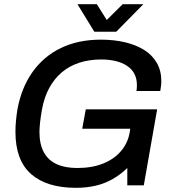

<svg xmlns="http://www.w3.org/2000/svg" viewBox="-20 -888 835 920"><path d="M344 12Q204 12 129 -54Q54 -120 54 -256Q54 -282 56.5 -308.5Q59 -335 63 -361Q82 -467 135.5 -542.5Q189 -618 272 -658Q355 -698 463 -698Q526 -698 579 -685.5Q632 -673 671 -648.5Q710 -624 731.5 -586.5Q753 -549 753 -499Q753 -488 751.5 -476.5Q750 -465 748 -452H634Q635 -459 635.5 -466.5Q636 -474 636 -480Q636 -512 623.5 -535Q611 -558 588 -573Q565 -588 534 -595.5Q503 -603 466 -603Q409 -603 361.5 -588Q314 -573 277.5 -542.5Q241 -512 216.5 -467.5Q192 -423 181 -363Q178 -344 175.5 -329Q173 -314 172 -301.5Q171 -289 170 -278.5Q169 -268 169 -257Q169 -197 190 -158.5Q211 -120 251.5 -101.5Q292 -83 350 -83Q421 -83 474.5 -104.5Q528 -126 561 -165.5Q594 -205 602 -257L604 -271H374L391 -364H733L669 0H590V-83Q557 -51 519 -29.5Q481 -8 437.5 2Q394 12 344 12ZM667 -868 537 -736H432L351 -868H444L511 -761L461 -762L568 -868Z"/></svg>

Font: Archivo SemiBold Medium
Style: Italic
Weight: 500
Italic angle: -10°
Version: Version 2.001